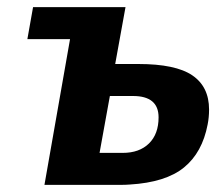

<svg xmlns="http://www.w3.org/2000/svg" viewBox="-20 -520 620 540"><path d="M177 -410H57L73 -500H333L304 -340H369Q474 -340 521 -308Q568 -276 568 -212Q568 -190 564 -170Q549 -91 497.5 -49Q446 -7 345 -1Q334 0 315 0H105ZM325 -90Q372 -90 399 -116.5Q426 -143 426 -190Q426 -250 354 -250H289L260 -90Z"/></svg>

Font: Scada
Style: Bold Italic
Weight: 700
Italic angle: -10°
Version: Version 4.000